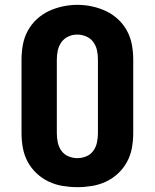

<svg xmlns="http://www.w3.org/2000/svg" viewBox="-20 -766 640 794"><path d="M300 8Q270 8 239.5 3Q209 -2 181.5 -15Q154 -28 131.5 -49Q109 -70 94.5 -97Q80 -124 74.5 -154.5Q69 -185 69 -215V-520Q69 -550 74.5 -580.5Q80 -611 94.5 -638Q109 -665 131.5 -686Q154 -707 181.5 -720Q209 -733 239.5 -739.5Q270 -746 300 -746Q330 -746 360.5 -739.5Q391 -733 418.5 -720Q446 -707 468.5 -686Q491 -665 505.5 -638Q520 -611 525.5 -580.5Q531 -550 531 -520V-215Q531 -185 525.5 -154.5Q520 -124 505.5 -97Q491 -70 468.5 -49Q446 -28 418.5 -15Q391 -2 360.5 3Q330 8 300 8ZM300 -112Q319 -112 337 -119.5Q355 -127 366 -142.5Q377 -158 381 -177Q385 -196 385 -215V-520Q385 -539 381 -558Q377 -577 365.5 -592.5Q354 -608 336 -615.5Q318 -623 299 -623Q280 -623 262.5 -615Q245 -607 234 -591.5Q223 -576 219 -557.5Q215 -539 215 -520V-215Q215 -196 219 -177Q223 -158 234 -142.5Q245 -127 263 -119.5Q281 -112 300 -112Z"/></svg>

Font: Iosevka Custom Heavy Extended
Style: Regular
Weight: 900
Width: 7
Monospace: yes
Designer: Belleve Invis
Foundry: Belleve Invis
Version: Version 11.2.4; ttfautohint (v1.8.4)